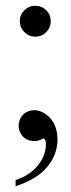

<svg xmlns="http://www.w3.org/2000/svg" viewBox="-20 -479 245 667"><path d="M34.2 168V146.5Q84.5 129.9 112.1 95Q139.6 60.1 139.6 21Q139.6 5.9 130.9 1.5Q114.7 11.2 98.6 11.2Q84.5 11.2 71.5 4.4Q58.6 -2.4 51.8 -15.4Q44.9 -28.3 44.9 -42.5Q44.9 -56.6 51.8 -69.6Q58.6 -82.5 71.3 -89.1Q84 -95.7 97.7 -96.2Q128.9 -96.2 154.8 -68.4Q179.7 -40 179.7 6.3Q179.7 56.6 144.8 99.9Q109.9 143.1 34.2 168ZM102.5 -351.6Q80.6 -351.6 64.7 -367.4Q48.8 -383.3 48.8 -405.3Q48.8 -427.7 64.7 -443.4Q80.6 -459 102.5 -459Q125 -459 140.6 -443.4Q156.2 -427.7 156.2 -405.3Q156.2 -383.3 140.6 -367.4Q125 -351.6 102.5 -351.6Z"/></svg>

Font: Catrinity
Style: Regular
Weight: 400
Designer: Alexander Lange
Foundry: High-Logic / Made with FontCreator
Version: Version 2.090;May 20, 2024;FontCreator 15.0.0.2974 64-bit